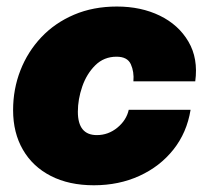

<svg xmlns="http://www.w3.org/2000/svg" viewBox="-20 -547 623 579"><path d="M263.2 11.7Q188 11.7 133.3 -16.4Q78.6 -44.4 49.1 -95.5Q19.5 -146.5 19.5 -214.8Q19.5 -278.3 41.5 -334.7Q63.5 -391.1 104.5 -434.6Q145.5 -478 203.4 -502.7Q261.2 -527.3 332.5 -527.3Q405.3 -527.3 461.9 -499.8Q518.6 -472.2 548.3 -421.4Q578.1 -370.6 568.8 -301.8H382.3Q384.8 -330.6 374.5 -353.3Q364.3 -376 331.5 -376Q293.5 -376 267.3 -350.1Q241.2 -324.2 228 -285.9Q214.8 -247.6 214.8 -210Q214.8 -139.6 272 -139.6Q306.6 -139.6 334 -162.1Q361.3 -184.6 368.2 -215.8H554.7Q543.5 -147 502.9 -95.9Q462.4 -44.9 400.4 -16.6Q338.4 11.7 263.2 11.7Z"/></svg>

Font: Inter Display Black
Style: Italic
Weight: 900
Italic angle: -9.39999°
Designer: Rasmus Andersson
Foundry: rsms
Version: Version 4.000;git-a52131595